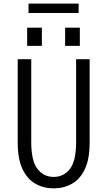

<svg xmlns="http://www.w3.org/2000/svg" viewBox="-20 -1026 590 1057"><path d="M275.5 11Q221 11 176 -14Q131 -39 104.2 -94.5Q77.5 -150 77.5 -242.5V-700H152V-244Q152 -139.5 186.5 -95.8Q221 -52 275.5 -52Q330.5 -52 364.8 -95.8Q399 -139.5 399 -244V-700H473.5V-242.5Q473.5 -150 447 -94.5Q420.5 -39 375.5 -14Q330.5 11 275.5 11ZM129.5 -873.5H210.5V-773.5H129.5ZM338.5 -873.5H419.5V-773.5H338.5ZM137 -954.5V-1006H413V-954.5Z"/></svg>

Font: Trispace SemiCondensed Light
Style: Regular
Weight: 300
Width: 4
Designer: Tyler Finck
Foundry: Etcetera Type Company
Version: Version 1.210; ttfautohint (v1.8.3)